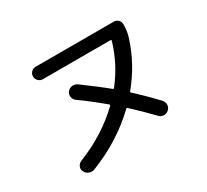

<svg xmlns="http://www.w3.org/2000/svg" viewBox="-146 -948 1291 1196"><g transform="rotate(-30 500.0 -349.5)"><path d="M219.7 17.6Q201.2 24.4 181.6 17.1Q162.1 9.8 153.3 -8.8Q144.5 -25.4 151.4 -43Q158.2 -60.5 175.8 -69.3Q367.2 -144.5 503.9 -276.4Q509.8 -282.2 503.9 -287.1Q410.2 -365.2 336.9 -417Q321.3 -428.7 318.4 -448.2Q315.4 -467.8 328.1 -483.9Q340.8 -500 360.4 -502.4Q379.9 -504.9 397.5 -493.2Q510.7 -410.2 570.3 -360.4Q577.1 -355.5 581.1 -361.3Q674.8 -481.4 715.8 -622.1Q717.8 -629.9 710 -629.9H224.6Q206.1 -629.9 192.9 -643.1Q179.7 -656.2 179.7 -675.3Q179.7 -694.3 192.9 -707Q206.1 -719.7 224.6 -719.7H785.2Q803.7 -719.7 816.9 -707Q830.1 -694.3 830.1 -674.8Q830.1 -627 817.4 -586.9Q767.6 -426.8 658.2 -293.9Q653.3 -288.1 659.2 -282.2Q725.6 -222.7 802.7 -140.6Q816.4 -126 815.9 -106Q815.4 -85.9 800.3 -71.8Q785.2 -57.6 764.6 -58.6Q744.1 -59.6 730.5 -75.2Q657.2 -151.4 592.8 -210Q586.9 -215.8 581.1 -210Q431.6 -65.4 219.7 17.6Z"/></g></svg>

Font: Rounded Mgen+ 2p medium
Style: Regular
Weight: 500
Designer: [Source Han Sans]
Ryoko NISHIZUKA  (kana & ideographs); Paul D. Hunt (Latin, Greek & Cyrillic); Wenlong ZHANG  (bopomofo
Version: Version 1.059.20150602